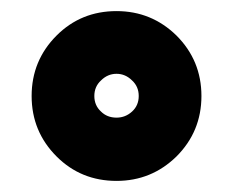

<svg xmlns="http://www.w3.org/2000/svg" viewBox="-20 -742 419 346"><path d="M190 -722Q126 -722 82 -678Q37 -633 37 -569Q37 -505 82 -460Q126 -416 190 -416Q253 -416 298 -460Q343 -505 343 -569Q343 -633 298 -678Q253 -722 190 -722ZM190 -609Q206 -609 218 -597Q230 -586 230 -569Q230 -552 218 -541Q206 -530 190 -530Q173 -530 162 -541Q150 -552 150 -569Q150 -586 162 -597Q174 -609 190 -609Z"/></svg>

Font: Unageo
Style: Bold
Weight: 700
Designer: Richard Sepsi
Foundry: Richard Sepsi
Version: Version 2.000